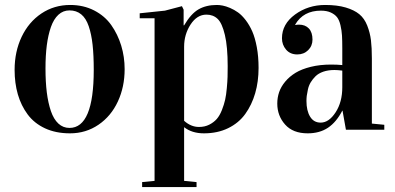

<svg xmlns="http://www.w3.org/2000/svg" viewBox="-20 -525 1598 777"><path d="M39.1 -242.2Q39.1 -315.9 67.6 -376Q96.2 -436 147.7 -470.5Q199.2 -504.9 264.2 -504.9Q317.9 -504.9 361.1 -482.7Q404.3 -460.4 430.4 -423.3Q456.5 -386.2 470.5 -340.6Q484.4 -294.9 484.4 -245.1Q484.4 -173.3 457 -114.3Q429.7 -55.2 378.7 -20.3Q327.6 14.6 263.2 14.6Q206.1 14.6 162.4 -5.6Q118.7 -25.9 92 -61.8Q65.4 -97.7 52.2 -143.1Q39.1 -188.5 39.1 -242.2ZM164.1 -248Q164.1 -193.8 169.4 -151.1Q174.8 -108.4 186 -75.4Q197.3 -42.5 216.3 -24.9Q235.4 -7.3 261.2 -7.3Q359.4 -7.3 359.4 -242.2Q359.4 -301.3 354.7 -343.8Q350.1 -386.2 339.1 -418.7Q328.1 -451.2 308.6 -467Q289.1 -482.9 261.2 -482.9Q235.4 -482.9 216.3 -465.3Q197.3 -447.8 186 -415.5Q174.8 -383.3 169.4 -341.8Q164.1 -300.3 164.1 -248Z M545.4 -451.2V-471.2L647.5 -481.9L716.3 -500L723.1 -485.8V-422.4H725.1Q752.9 -469.7 783.7 -487.3Q814.5 -504.9 857.4 -504.9Q868.7 -504.9 881.3 -502.4Q894 -500 910.9 -492.9Q927.7 -485.8 943.4 -474.6Q959 -463.4 974.4 -443.4Q989.7 -423.3 1001 -397.7Q1012.2 -372.1 1019.3 -334Q1026.4 -295.9 1026.4 -250Q1026.4 -194.8 1012.7 -147.7Q999 -100.6 972.7 -64Q946.3 -27.3 903.3 -6.3Q860.4 14.6 805.2 14.6Q756.8 14.6 725.1 -10.3V207L775.4 211.9V231.9H555.2V211.9L605.5 207V-451.2ZM725.1 -36.1Q752.9 -11.2 785.2 -11.2Q808.6 -11.2 826.9 -20.5Q845.2 -29.8 857.2 -43.5Q869.1 -57.1 877.9 -79.3Q886.7 -101.6 891.1 -121.3Q895.5 -141.1 897.9 -168.5Q900.4 -195.8 900.9 -213.9Q901.4 -231.9 901.4 -256.8Q901.4 -335.9 890.1 -383.5Q878.9 -431.2 860.8 -448.5Q842.8 -465.8 815.4 -465.8Q777.3 -465.8 751.2 -425.8Q725.1 -385.7 725.1 -335.9Z M1102.1 -106Q1102.1 -129.9 1109.6 -152.1Q1117.2 -174.3 1134.3 -194.8Q1151.4 -215.3 1176.3 -230.5Q1201.2 -245.6 1238 -254.6Q1274.9 -263.7 1319.8 -263.7Q1343.8 -263.7 1365.2 -261.7V-329.1Q1365.2 -361.3 1364 -381.3Q1362.8 -401.4 1357.9 -422.6Q1353 -443.8 1344 -455.3Q1335 -466.8 1318.6 -474.4Q1302.2 -481.9 1278.8 -481.9Q1207.5 -481.9 1174.8 -425.8V-423.8Q1183.1 -425.3 1189.9 -425.3Q1215.3 -425.3 1230 -409.7Q1244.6 -394 1244.6 -364.7Q1244.6 -339.4 1227.1 -322Q1209.5 -304.7 1183.1 -304.7Q1154.3 -304.7 1137.7 -324.2Q1121.1 -343.8 1121.1 -370.1Q1121.1 -427.7 1174.1 -466.3Q1227.1 -504.9 1295.9 -504.9Q1344.7 -504.9 1379.2 -494.6Q1413.6 -484.4 1434.1 -467.5Q1454.6 -450.7 1466.1 -421.6Q1477.5 -392.6 1481.2 -362.3Q1484.9 -332 1484.9 -288.1V-24.9L1535.2 -20V0H1379.9L1366.2 -77.1H1365.2Q1341.3 -30.8 1307.4 -8.1Q1273.4 14.6 1225.1 14.6Q1165.5 14.6 1133.8 -21Q1102.1 -56.6 1102.1 -106ZM1220.2 -116.2Q1220.2 -77.1 1234.9 -53Q1249.5 -28.8 1277.8 -28.8Q1311 -28.8 1338.1 -70.3Q1365.2 -111.8 1365.2 -171.9V-239.3Q1345.7 -241.7 1333.5 -241.7Q1308.1 -241.7 1288.3 -234.9Q1268.6 -228 1256.8 -216.3Q1245.1 -204.6 1237.3 -191.7Q1229.5 -178.7 1226.1 -163.1Q1222.7 -147.5 1221.4 -137.2Q1220.2 -127 1220.2 -116.2Z"/></svg>

Font: Vidaloka 
Style: Regular
Weight: 400
Designer: Cyreal (www.cyreal.org)
Foundry: Cyreal (www.cyreal.org)
Version: Version 1.011